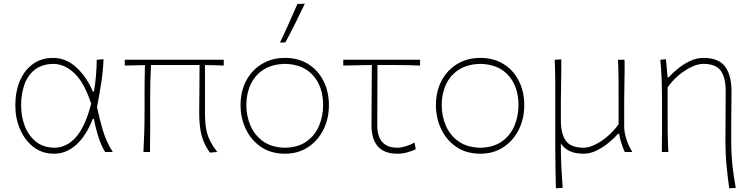

<svg xmlns="http://www.w3.org/2000/svg" viewBox="-20 -814 4026 1028"><path d="M269.5 9Q205 9 158.5 -27.5Q112 -64 87 -123Q62 -182 62 -249Q62 -322.5 86.2 -380.2Q110.5 -438 155.8 -471Q201 -504 264.5 -504Q333.5 -504 389 -452.8Q444.5 -401.5 477 -324H483Q491 -370 494.2 -413Q497.5 -456 498 -494L534.5 -497Q532 -434 521.8 -368.8Q511.5 -303.5 499.5 -240Q512 -179.5 530.5 -117Q549 -54.5 584 0H543Q519 -40 505 -86.8Q491 -133.5 482.5 -177.5H476.5Q442 -87.5 388.5 -39.2Q335 9 269.5 9ZM269.5 -23Q337.5 -23 387.8 -81Q438 -139 468 -259Q431.5 -371.5 378.5 -421.8Q325.5 -472 264.5 -472Q204 -470.5 166 -440.5Q128 -410.5 110.5 -360.5Q93 -310.5 93 -249Q93 -192 112.2 -140.8Q131.5 -89.5 170.8 -57Q210 -24.5 269.5 -23Z M748 0Q751 -56.5 752.5 -109.5Q754 -162.5 754 -223V-271Q754 -324 754.2 -371.8Q754.5 -419.5 756 -465.5L648 -463V-494H1178V-463Q1153 -464 1127.8 -464.8Q1102.5 -465.5 1077.5 -465.5V-207Q1077.5 -161 1083.2 -126.8Q1089 -92.5 1103.5 -62.8Q1118 -33 1143.5 0L1104 3Q1073.5 -38.5 1060 -86.5Q1046.5 -134.5 1046.5 -213Q1046.5 -261 1047.5 -321.2Q1048.5 -381.5 1048.5 -466Q1028 -466 1007.5 -466Q987 -466 967 -466H788.5Q786 -423.5 785 -380Q784 -336.5 784 -287V-223Q784 -163 784 -109.2Q784 -55.5 783 0Z M1506 9Q1431 9 1377.8 -27.2Q1324.5 -63.5 1296.2 -122.8Q1268 -182 1268 -251Q1268 -325 1298.2 -382Q1328.5 -439 1382.2 -471.5Q1436 -504 1506 -504Q1578 -504 1630.8 -470.8Q1683.5 -437.5 1712.2 -380.2Q1741 -323 1741 -251Q1741 -178.5 1711.5 -119.5Q1682 -60.5 1629 -25.8Q1576 9 1506 9ZM1506 -23Q1576.5 -24.5 1621.8 -57Q1667 -89.5 1688.5 -141Q1710 -192.5 1710 -251Q1710 -349.5 1656.5 -409.8Q1603 -470 1506 -472Q1437 -470.5 1391 -441Q1345 -411.5 1322 -362Q1299 -312.5 1299 -251Q1299 -192.5 1321.2 -141Q1343.5 -89.5 1389.2 -57Q1435 -24.5 1506 -23ZM1479 -586Q1504 -638 1527 -689.8Q1550 -741.5 1572.5 -793L1612 -794Q1587 -741.5 1561.5 -690.2Q1536 -639 1508 -587Z M2107 9Q1969 9 1969 -145Q1969 -242 1970 -328Q1971 -414 1971 -466L1818 -463V-494H2229V-463Q2170.5 -465.5 2111.2 -465.8Q2052 -466 2001 -466Q2001 -385 2000.5 -304.5Q2000 -224 2000 -143Q2000 -23 2109 -23Q2126.5 -23 2153 -31Q2179.5 -39 2199.5 -51L2206 -15Q2192 -7.5 2164.2 0.8Q2136.5 9 2107 9Z M2552 9Q2477 9 2423.8 -27.2Q2370.5 -63.5 2342.2 -122.8Q2314 -182 2314 -251Q2314 -325 2344.2 -382Q2374.5 -439 2428.2 -471.5Q2482 -504 2552 -504Q2624 -504 2676.8 -470.8Q2729.5 -437.5 2758.2 -380.2Q2787 -323 2787 -251Q2787 -178.5 2757.5 -119.5Q2728 -60.5 2675 -25.8Q2622 9 2552 9ZM2552 -23Q2622.5 -24.5 2667.8 -57Q2713 -89.5 2734.5 -141Q2756 -192.5 2756 -251Q2756 -349.5 2702.5 -409.8Q2649 -470 2552 -472Q2483 -470.5 2437 -441Q2391 -411.5 2368 -362Q2345 -312.5 2345 -251Q2345 -192.5 2367.2 -141Q2389.5 -89.5 2435.2 -57Q2481 -24.5 2552 -23Z M2956.5 194Q2955 137.5 2954 84.5Q2953 31.5 2953 -29V-271Q2953 -332 2952.8 -385Q2952.5 -438 2950 -494L2985 -496Q2986 -440 2984.5 -386Q2983 -332 2983 -271V-169Q2983 -97 3009.8 -60Q3036.5 -23 3106 -23Q3132 -23 3166 -39.5Q3200 -56 3233.5 -84.5Q3267 -113 3292 -149V-271Q3292 -332 3291.8 -385Q3291.5 -438 3289 -494H3324Q3325 -438.5 3323.5 -384.8Q3322 -331 3322 -271V-137Q3322 -107 3333 -71.5Q3344 -36 3365.5 0H3325Q3314.5 -23.5 3306.8 -47.8Q3299 -72 3295 -97.5H3289Q3270 -75.5 3240 -50.5Q3210 -25.5 3174.8 -8.2Q3139.5 9 3105 9Q3060.5 9 3030.8 -4.8Q3001 -18.5 2983 -46V-29Q2983 31.5 2985.8 83.5Q2988.5 135.5 2992.5 192Z M3884.5 194Q3877 143.5 3870.5 77.5Q3864 11.5 3864 -62Q3864 -128 3864.8 -194Q3865.5 -260 3865.5 -326Q3865.5 -398 3839.2 -435Q3813 -472 3745.5 -472Q3717 -472 3682 -455.5Q3647 -439 3613.2 -410.5Q3579.5 -382 3554.5 -346V-221Q3554.5 -160.5 3555 -108.5Q3555.5 -56.5 3558.5 0H3523.5Q3524.5 -56.5 3524.5 -108.5Q3524.5 -160.5 3524.5 -221V-271Q3524.5 -324.5 3522.8 -381.5Q3521 -438.5 3515.5 -494L3545.5 -497L3554.5 -400H3560.5Q3578.5 -421 3608 -445.2Q3637.5 -469.5 3673.5 -486.8Q3709.5 -504 3746.5 -504Q3827.5 -504 3862 -457.8Q3896.5 -411.5 3896.5 -326Q3896.5 -268.5 3895.8 -221.2Q3895 -174 3895 -139.5V-53Q3895 7.5 3901.2 68.5Q3907.5 129.5 3919.5 192Z"/></svg>

Font: Commissioner Flair Thin
Style: Regular
Weight: 100
Designer: Kostas Bartsokas
Foundry: Kostas Bartsokas
Version: Version 1.000; ttfautohint (v1.8.3)